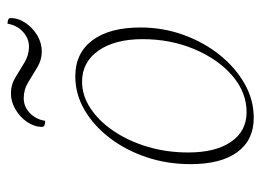

<svg xmlns="http://www.w3.org/2000/svg" viewBox="-112 -570 694 510"><g transform="rotate(-90 235.0 -315.0)"><path d="M177 12Q118 12 86 -31.5Q54 -75 54 -156Q54 -218 72.5 -273Q91 -328 123.5 -370.5Q156 -413 198 -437.5Q240 -462 287 -462Q349 -462 383 -416.5Q417 -371 417 -289Q417 -229 397.5 -175Q378 -121 344.5 -79Q311 -37 268 -12.5Q225 12 177 12ZM192 -7Q245 -7 289 -45Q333 -83 359.5 -146Q386 -209 386 -283Q386 -357 355.5 -400.5Q325 -444 273 -444Q236 -444 202 -421.5Q168 -399 141.5 -359.5Q115 -320 100 -269.5Q85 -219 85 -162Q85 -89 113.5 -48Q142 -7 192 -7ZM169 -542Q153 -542 153 -550Q153 -571 166 -590Q179 -609 199.5 -621Q220 -633 242 -633Q265 -633 284.5 -621Q304 -609 324 -597Q344 -585 366 -585Q388 -585 405.5 -601Q423 -617 427 -642Q442 -642 442 -634Q442 -613 429 -594Q416 -575 396 -563Q376 -551 353 -551Q331 -551 311 -563Q291 -575 271.5 -587Q252 -599 229 -599Q207 -599 190 -583Q173 -567 169 -542Z"/></g></svg>

Font: Petrona Thin
Style: Italic
Weight: 100
Italic angle: -9°
Designer: Ringo R. Seeber
Foundry: Ringo R. Seeber
Version: Version 2.001; ttfautohint (v1.8.3)